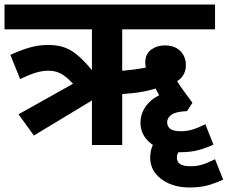

<svg xmlns="http://www.w3.org/2000/svg" viewBox="-20 -642 1008 850"><path d="M521 -512V0H387V-512H0V-622H932V-512ZM26 -399Q69 -419 109.5 -431Q150 -443 194 -443Q237 -443 269.5 -430.5Q302 -418 335 -387.5Q368 -357 411 -302L382 -263L327 -246Q306 -269 290 -285Q274 -301 259 -310.5Q244 -320 229 -324.5Q214 -329 196 -329Q168 -329 139.5 -320.5Q111 -312 69 -292ZM130 -42 62 -136 378 -313 443 -231ZM497 -327Q532 -329 575.5 -334.5Q619 -340 645 -348L633 -322Q629 -331 626 -342Q623 -353 623 -365Q623 -403 649 -422Q675 -441 709 -441Q742 -441 762.5 -428.5Q783 -416 793 -396.5Q803 -377 803 -354Q803 -329 792 -310.5Q781 -292 764 -283Q779 -258 795.5 -236.5Q812 -215 832 -187L808 -150L722 -155Q713 -170 703 -187Q693 -204 684 -221Q675 -238 669 -250Q647 -243 619.5 -237.5Q592 -232 561.5 -229Q531 -226 501 -224ZM925 -2Q899 11 862.5 21.5Q826 32 775 32Q725 32 686 15.5Q647 -1 624.5 -30.5Q602 -60 602 -99Q602 -148 637.5 -186Q673 -224 739 -238L808 -150Q758 -148 739 -134Q720 -120 720 -101Q720 -82 734 -71.5Q748 -61 781 -61Q806 -61 830.5 -68Q855 -75 889 -92ZM968 153Q942 166 905.5 177Q869 188 818 188Q768 188 729 171Q690 154 667.5 124.5Q645 95 645 56Q645 29 654 6Q663 -17 681 -34L781 22Q771 29 767 37Q763 45 763 55Q763 74 777 84Q791 94 824 94Q850 94 874 87Q898 80 932 63Z"/></svg>

Font: Noto Sans Devanagari
Style: Bold
Weight: 700
Version: Version 2.003